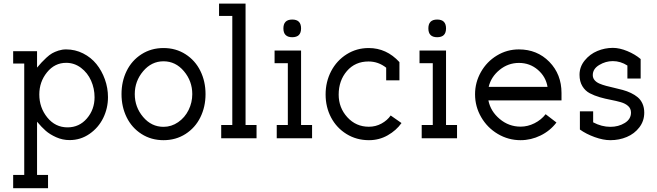

<svg xmlns="http://www.w3.org/2000/svg" viewBox="-20 -749 3559 1040"><path d="M564.9 -222.7Q564.9 -162.6 539.1 -109.9Q513.2 -57.1 464.8 -23.7Q416.5 9.8 356.9 9.8Q318.8 9.8 284.4 -5.6Q250 -21 227.5 -40.8Q205.1 -60.5 180.7 -89.8V198.7H240.2V270.5H51.3V198.7H111.3V-404.8H51.3V-471.7H180.7V-382.8Q196.8 -401.4 205.1 -410.6Q213.4 -419.9 230.7 -436Q248 -452.1 262.2 -460.2Q276.4 -468.3 296.6 -474.9Q316.9 -481.4 337.9 -481.4Q387.2 -481.4 430.2 -459.7Q473.1 -438 502.2 -402.1Q531.2 -366.2 548.1 -319.3Q564.9 -272.5 564.9 -222.7ZM338.4 -408.7Q276.4 -408.7 234.6 -357.2Q192.9 -305.7 192.9 -237.3Q192.9 -166 236.3 -112.5Q279.8 -59.1 345.7 -59.1Q409.2 -59.1 450.7 -107.4Q492.2 -155.8 492.2 -222.2Q492.2 -269.5 473.4 -312Q454.6 -354.5 418.7 -381.6Q382.8 -408.7 338.4 -408.7Z M666 -113.8Q638.2 -170.4 638.2 -239.3Q638.2 -308.1 666 -364.7Q693.8 -421.4 746.3 -455.1Q798.8 -488.8 865.7 -488.8Q932.6 -488.8 985.1 -455.1Q1037.6 -421.4 1065.4 -364.7Q1093.3 -308.1 1093.3 -239.3Q1093.3 -170.4 1065.4 -113.8Q1037.6 -57.1 985.1 -23.4Q932.6 10.3 865.7 10.3Q798.8 10.3 746.3 -23.4Q693.8 -57.1 666 -113.8ZM1021.5 -239.3Q1021.5 -309.6 976.3 -363.3Q931.2 -417 865.7 -417Q800.8 -417 755.4 -363.3Q710 -309.6 710 -239.3Q710 -168.9 755.1 -115.5Q800.3 -62 865.7 -62Q908.7 -62 945.1 -87.2Q981.4 -112.3 1001.5 -153.1Q1021.5 -193.8 1021.5 -239.3Z M1238.3 -662.6H1166.5V-729.5H1310.1V-71.8H1369.6V0H1178.2V-71.8H1238.3Z M1539.1 -406.7H1467.3V-475.1H1610.8V-71.8H1670.4V0H1479V-71.8H1539.1ZM1563 -547.4Q1515.1 -547.4 1515.1 -595.2Q1515.1 -643.1 1563 -643.1Q1610.8 -643.1 1610.8 -595.2Q1610.8 -547.4 1563 -547.4Z M1743.7 -237.3Q1743.7 -306.2 1773.9 -363.8Q1804.2 -421.4 1857.9 -455.1Q1911.6 -488.8 1977.1 -488.8Q2073.7 -488.8 2143.6 -412.6V-314H2071.8V-382.3Q2029.3 -416 1976.1 -416Q1903.8 -416 1859.1 -364.3Q1814.5 -312.5 1814.5 -236.3Q1814.5 -165.5 1861.3 -114Q1908.2 -62.5 1978 -62.5Q2015.1 -62.5 2046.6 -79.8Q2078.1 -97.2 2096.2 -123.5L2154.8 -82.5Q2126.5 -42.5 2080.1 -16.1Q2033.7 10.3 1978.5 10.3Q1911.1 10.3 1857.2 -22.9Q1803.2 -56.2 1773.4 -112.5Q1743.7 -168.9 1743.7 -237.3Z M2324.2 -406.7H2252.4V-475.1H2396V-71.8H2455.6V0H2264.2V-71.8H2324.2ZM2348.1 -547.4Q2300.3 -547.4 2300.3 -595.2Q2300.3 -643.1 2348.1 -643.1Q2396 -643.1 2396 -595.2Q2396 -547.4 2348.1 -547.4Z M2625.5 -205.1Q2637.2 -146 2686.8 -104.5Q2736.3 -63 2799.8 -63Q2838.4 -63 2875 -81.3Q2911.6 -99.6 2935.5 -130.4L2994.1 -85.4Q2960 -40.5 2908.2 -15.1Q2856.4 10.3 2799.8 10.3Q2733.4 10.3 2676.5 -23.4Q2619.6 -57.1 2586.4 -114.5Q2553.2 -171.9 2553.2 -238.3Q2553.2 -302.7 2585 -358.9Q2616.7 -415 2671.4 -448.2Q2726.1 -481.4 2790.5 -481.4Q2889.6 -481.4 2955.6 -414.1Q3021.5 -346.7 3021.5 -245.1V-205.1ZM2945.8 -278.3Q2937 -333 2893.6 -370.6Q2850.1 -408.2 2791 -408.2Q2732.4 -408.2 2686 -370.4Q2639.6 -332.5 2627 -278.3Z M3119.1 -343.8Q3119.1 -387.2 3147.2 -421.6Q3175.3 -456.1 3215.8 -472.9Q3256.3 -489.7 3299.8 -489.7Q3335.9 -489.7 3378.2 -472.2Q3420.4 -454.6 3450.2 -429.2V-323.7H3378.4V-394Q3341.3 -418 3299.3 -418Q3260.7 -418 3225.8 -397Q3190.9 -376 3190.9 -342.3Q3190.9 -326.7 3200.4 -315.2Q3210 -303.7 3226.1 -296.6Q3242.2 -289.6 3263.2 -283.9Q3284.2 -278.3 3307.1 -273.2Q3330.1 -268.1 3353.3 -261.7Q3376.5 -255.4 3397.5 -245.4Q3418.5 -235.4 3434.6 -221.9Q3450.7 -208.5 3460.2 -187.3Q3469.7 -166 3469.7 -138.7Q3469.7 -93.8 3443.1 -59.1Q3416.5 -24.4 3375.2 -7.1Q3334 10.3 3286.1 10.3Q3247.6 10.3 3201.4 -6.3Q3155.3 -22.9 3121.1 -47.4V-146H3192.9V-86.4Q3238.8 -62 3286.1 -62Q3330.1 -62 3364 -82.8Q3397.9 -103.5 3397.9 -139.2Q3397.9 -160.6 3382.6 -174.6Q3367.2 -188.5 3342.5 -195.6Q3317.9 -202.6 3288.1 -208.3Q3258.3 -213.9 3228.8 -222.4Q3199.2 -231 3174.6 -243.9Q3149.9 -256.8 3134.5 -282.2Q3119.1 -307.6 3119.1 -343.8Z"/></svg>

Font: Eligible
Style: Regular
Weight: 500
Version: Version 1.1